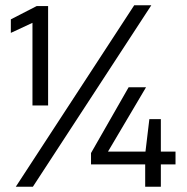

<svg xmlns="http://www.w3.org/2000/svg" viewBox="-20 -708 709 728"><path d="M103.1 -308V-621.4L21.1 -583.3V-634.6L119.3 -685.1H162.4V-308ZM39.9 0 488.9 -688H553.7L104.7 0ZM530.5 0V-84.6H325.1V-127.7L467.7 -377.1H533.7L389.5 -133.3H531.6L546.3 -256.2H589.9V-133.3H645.5V-84.6H589.9V0Z"/></svg>

Font: Saira Thin
Style: Regular
Weight: 100
Designer: Hector Gatti with collaboration of the Omnibus-Type team
Foundry: Omnibus-Type
Version: Version 1.101